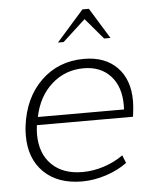

<svg xmlns="http://www.w3.org/2000/svg" viewBox="-53 -770 658 825"><g transform="rotate(-5 276.5 -358.0)"><path d="M102.5 -282.2H474.1Q474.6 -289.1 474.6 -301.8Q474.6 -380.9 432.1 -427.2Q389.6 -473.6 316.4 -473.6Q236.3 -473.6 178.2 -421.6Q120.1 -369.6 102.5 -282.2ZM268.6 10.3Q164.1 10.3 104 -48.1Q43.9 -106.4 43.9 -206.5Q43.9 -230.5 46.4 -248Q61.5 -369.1 136.2 -441.4Q210.9 -513.7 321.3 -513.7Q412.1 -513.7 463.9 -460.7Q515.6 -407.7 515.6 -316.4Q515.6 -299.3 513.2 -275.9L509.8 -247.6H95.2Q92.3 -227.1 92.3 -208Q92.3 -125.5 140.6 -77.6Q189 -29.8 273.4 -29.8Q319.8 -29.8 366.2 -44.9Q412.6 -60.1 449.2 -86.4L462.9 -52.7Q424.3 -23.9 371.8 -6.8Q319.3 10.3 268.6 10.3ZM216.3 -593.3 333.5 -726.1H361.3L442.9 -593.3H415.5L338.9 -683.6L240.7 -593.3Z"/></g></svg>

Font: Muli
Style: ExtraLightItalic
Weight: 200
Italic angle: -7°
Designer: Vernon Adams
Foundry: newtypography
Version: Version 2.0; ttfautohint (v1.00rc1.2-2d82) -l 8 -r 50 -G 200